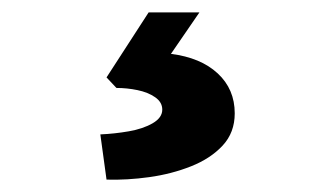

<svg xmlns="http://www.w3.org/2000/svg" viewBox="-20 -44 540 310"><path d="M152 246 142 173Q165 172 188 168Q211 164 226.5 155Q242 146 242 133Q242 121 230.5 113Q219 105 202 101.5Q185 98 168 98L152 81L220 -24H302L256 43Q304 49 331.5 74.5Q359 100 359 139Q359 170 339.5 191Q320 212 288.5 224.5Q257 237 221 242Q185 247 152 246Z"/></svg>

Font: Lexend Tera
Style: Bold
Weight: 700
Designer: Bonnie Shaver-Troup, Thomas Jockin
Foundry: Lexend
Version: Version 1.007